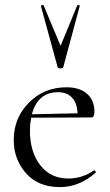

<svg xmlns="http://www.w3.org/2000/svg" viewBox="-20 -751 447 783"><path d="M215 -477 147 -726Q147 -728 149.5 -729.5Q152 -731 155 -730.5Q158 -730 158 -729L227 -564L295 -729Q295 -730 298 -730.5Q301 -731 303.5 -729.5Q306 -728 305 -726L238 -477Q236 -472 226.5 -472Q217 -472 215 -477ZM363 -56Q364 -57 366.5 -55.5Q369 -54 370 -51.5Q371 -49 370 -47Q304 12 224 12Q136 12 86 -44.5Q36 -101 36 -180Q36 -270 98 -332.5Q160 -395 251 -395Q305 -395 335 -368.5Q365 -342 365 -296Q365 -272 353 -272L107 -271Q102 -244 102 -219Q102 -132 144 -77.5Q186 -23 259 -23Q315 -23 363 -56ZM217 -375Q134 -375 110 -285L296 -289Q295 -330 274 -352.5Q253 -375 217 -375Z"/></svg>

Font: Cormorant
Style: Regular
Weight: 400
Designer: Christian Thalmann (Catharsis Fonts)
Version: Version 1.000;PS 001.000;hotconv 1.0.70;makeotf.lib2.5.58329